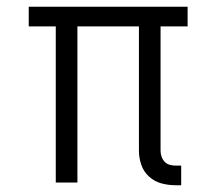

<svg xmlns="http://www.w3.org/2000/svg" viewBox="-20 -540 640 568"><path d="M500 8Q478 8 457.5 2.5Q437 -3 421 -17.5Q405 -32 398 -52.5Q391 -73 391 -94V-462H209V0H145V-462H65V-520H535V-462H455V-94Q455 -85 458 -76.5Q461 -68 467 -61.5Q473 -55 482 -52.5Q491 -50 500 -50H516V8Z"/></svg>

Font: Iosevka Aile Custom Light
Style: Regular
Weight: 300
Designer: Belleve Invis
Foundry: Belleve Invis
Version: Version 17.0.2; ttfautohint (v1.8.3)